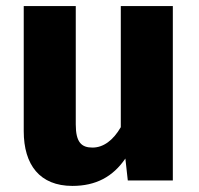

<svg xmlns="http://www.w3.org/2000/svg" viewBox="-20 -593 653 631"><path d="M548 -573H377V-175C352 -132 320 -108 284 -108C248 -108 229 -125 229 -184V-573H58V-162C58 -51 111 18 218 18C295 18 351 -12 392 -72L400 0H548Z"/></svg>

Font: Glow Sans SC Normal ExtraBold
Style: Regular
Weight: 800
Designer: Ryoko NISHIZUKA (kana, bopomofo & ideographs); Paul D. Hunt (Latin, Greek & Cyrillic); Sandoll Communications, Soo-young
Version: Version 0.93